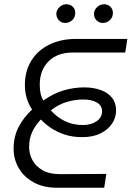

<svg xmlns="http://www.w3.org/2000/svg" viewBox="-20 -883 619 903"><path d="M248 0Q184 0 138 -25.5Q92 -51 68 -92.5Q44 -134 44 -184Q44 -240 67.5 -285.5Q91 -331 131 -368Q115 -391 106 -420.5Q97 -450 97 -483Q97 -549 127.5 -598Q158 -647 212.5 -673.5Q267 -700 338 -700H579L569 -636H323Q249 -636 208 -594Q167 -552 167 -486Q167 -463 170.5 -445Q174 -427 184 -410Q230 -443 278 -457.5Q326 -472 376 -472Q420 -472 454 -459.5Q488 -447 507 -423Q526 -399 526 -363Q526 -331 507.5 -302.5Q489 -274 453.5 -256Q418 -238 367 -238Q320 -238 283 -250.5Q246 -263 218.5 -282Q191 -301 172 -321Q147 -295 132 -263.5Q117 -232 117 -192Q117 -159 132.5 -130Q148 -101 180 -82.5Q212 -64 262 -64L480 -65L470 0ZM370 -295Q409 -295 434.5 -313Q460 -331 460 -359Q460 -387 435.5 -401Q411 -415 372 -415Q334 -415 295.5 -404Q257 -393 219 -364Q246 -333 284 -314Q322 -295 370 -295ZM464 -775Q446 -775 434 -787.5Q422 -800 422 -818Q422 -835 436 -849Q450 -863 470 -863Q487 -863 499 -851.5Q511 -840 511 -823Q511 -801 496.5 -788Q482 -775 464 -775ZM287 -775Q269 -775 257 -787.5Q245 -800 245 -818Q245 -835 259 -849Q273 -863 293 -863Q310 -863 322 -851.5Q334 -840 334 -823Q334 -801 319.5 -788Q305 -775 287 -775Z"/></svg>

Font: MuseoModerno Light
Style: Italic
Weight: 300
Italic angle: -9°
Designer: Pablo Cosgaya, Héctor Gatti, Marcela Romero, and the Authors of The MuseoModerno Project.
Foundry: Omnibus-Type Team
Version: Version 1.003